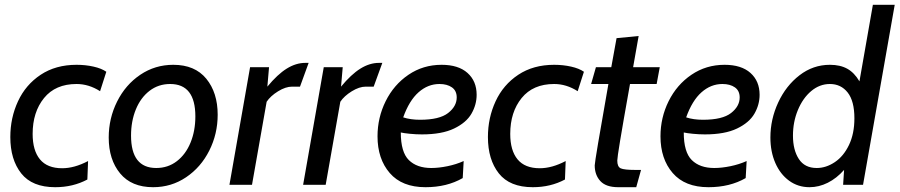

<svg xmlns="http://www.w3.org/2000/svg" viewBox="-20 -770 3748 800"><path d="M23 -199Q23 -279 55 -348Q87 -417 149.5 -458.5Q212 -500 299 -500Q336 -500 369.5 -492.5Q403 -485 423 -471L397 -390Q350 -420 299 -420Q211 -420 163.5 -361.5Q116 -303 116 -212Q116 -143 146.5 -106Q177 -69 239 -69Q290 -69 347 -99L344 -22Q284 10 210 10Q114 10 68.5 -47.5Q23 -105 23 -199Z M433 -197Q433 -277 468 -347Q503 -417 564.5 -458.5Q626 -500 702 -500Q792 -500 839.5 -442Q887 -384 887 -292Q887 -212 852 -142.5Q817 -73 755.5 -31.5Q694 10 618 10Q528 10 480.5 -47.5Q433 -105 433 -197ZM794 -285Q794 -420 689 -420Q640 -420 603 -391.5Q566 -363 546 -314Q526 -265 526 -205Q526 -70 631 -70Q680 -70 717 -98.5Q754 -127 774 -176Q794 -225 794 -285Z M1022 -490H1101L1094 -409Q1136 -460 1174.5 -484Q1213 -508 1252 -508H1266L1230 -409H1197Q1170 -409 1138.5 -389.5Q1107 -370 1091 -346L1030 0H936Z M1329 -490H1408L1401 -409Q1443 -460 1481.5 -484Q1520 -508 1559 -508H1573L1537 -409H1504Q1477 -409 1445.5 -389.5Q1414 -370 1398 -346L1337 0H1243Z M1553 -202Q1553 -280 1587 -348.5Q1621 -417 1682 -458.5Q1743 -500 1820 -500Q1890 -500 1928 -466Q1966 -432 1966 -375Q1966 -334 1944.5 -296.5Q1923 -259 1872 -234.5Q1821 -210 1738 -210Q1714 -210 1688.5 -212.5Q1663 -215 1650 -218Q1650 -136 1683.5 -103Q1717 -70 1777 -70Q1808 -70 1844.5 -77.5Q1881 -85 1912 -99L1908 -28Q1842 10 1753 10Q1655 10 1604 -49Q1553 -108 1553 -202ZM1883 -364Q1883 -392 1863 -406Q1843 -420 1811 -420Q1763 -420 1724 -385.5Q1685 -351 1660 -281Q1690 -271 1730 -271Q1811 -271 1847 -299Q1883 -327 1883 -364Z M2013 -199Q2013 -279 2045 -348Q2077 -417 2139.5 -458.5Q2202 -500 2289 -500Q2326 -500 2359.5 -492.5Q2393 -485 2413 -471L2387 -390Q2340 -420 2289 -420Q2201 -420 2153.5 -361.5Q2106 -303 2106 -212Q2106 -143 2136.5 -106Q2167 -69 2229 -69Q2280 -69 2337 -99L2334 -22Q2274 10 2200 10Q2104 10 2058.5 -47.5Q2013 -105 2013 -199Z M2458 -81Q2458 -98 2515 -420H2443L2463 -490H2527L2549 -611L2641 -620L2618 -490H2729L2716 -420H2605Q2575 -252 2563.5 -182Q2552 -112 2552 -101Q2552 -75 2566.5 -68.5Q2581 -62 2627 -62H2651L2631 10H2556Q2505 10 2481.5 -15.5Q2458 -41 2458 -81Z M2732 -202Q2732 -280 2766 -348.5Q2800 -417 2861 -458.5Q2922 -500 2999 -500Q3069 -500 3107 -466Q3145 -432 3145 -375Q3145 -334 3123.5 -296.5Q3102 -259 3051 -234.5Q3000 -210 2917 -210Q2893 -210 2867.5 -212.5Q2842 -215 2829 -218Q2829 -136 2862.5 -103Q2896 -70 2956 -70Q2987 -70 3023.5 -77.5Q3060 -85 3091 -99L3087 -28Q3021 10 2932 10Q2834 10 2783 -49Q2732 -108 2732 -202ZM3062 -364Q3062 -392 3042 -406Q3022 -420 2990 -420Q2942 -420 2903 -385.5Q2864 -351 2839 -281Q2869 -271 2909 -271Q2990 -271 3026 -299Q3062 -327 3062 -364Z M3708 -750 3576 0H3493L3497 -62Q3466 -27 3429 -8.5Q3392 10 3353 10Q3305 10 3268 -17Q3231 -44 3210.5 -91Q3190 -138 3190 -197Q3190 -273 3222.5 -343Q3255 -413 3311.5 -456.5Q3368 -500 3438 -500Q3481 -500 3510.5 -483.5Q3540 -467 3561 -431L3617 -750ZM3540 -277Q3540 -349 3512 -384.5Q3484 -420 3438 -420Q3395 -420 3360 -390.5Q3325 -361 3304.5 -311.5Q3284 -262 3284 -205Q3284 -145 3308.5 -107.5Q3333 -70 3383 -70Q3422 -70 3458.5 -94.5Q3495 -119 3517.5 -166Q3540 -213 3540 -277Z"/></svg>

Font: Cabin
Style: Italic
Weight: 400
Italic angle: -7°
Designer: Pablo Impallari
Foundry: Pablo Impallari. http://www.impallari.com Igino Marini. http://www.ikern.com
Version: Version 2.200